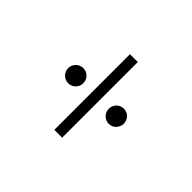

<svg xmlns="http://www.w3.org/2000/svg" viewBox="-38 -838 1076 1076"><g transform="rotate(-45 500.0 -300.5)"><path d="M560.1 -139.2Q560.1 -126.5 555.4 -115.7Q550.8 -105 542.5 -97.2Q534.2 -89.4 523.2 -84.7Q512.2 -80.1 500 -80.1Q487.3 -80.1 476.6 -84.7Q465.8 -89.4 457.5 -97.2Q449.2 -105 444.6 -115.7Q439.9 -126.5 439.9 -139.2Q439.9 -151.9 444.6 -162.8Q449.2 -173.8 457.5 -181.9Q465.8 -189.9 476.6 -194.6Q487.3 -199.2 500 -199.2Q512.2 -199.2 523.2 -194.6Q534.2 -189.9 542.5 -181.9Q550.8 -173.8 555.4 -162.8Q560.1 -151.9 560.1 -139.2ZM200.2 -269V-331.1H799.8V-269ZM560.1 -460.9Q560.1 -448.2 555.4 -437.3Q550.8 -426.3 542.5 -418.2Q534.2 -410.2 523.2 -405.5Q512.2 -400.9 500 -400.9Q487.3 -400.9 476.6 -405.5Q465.8 -410.2 457.5 -418.2Q449.2 -426.3 444.6 -437.3Q439.9 -448.2 439.9 -460.9Q439.9 -473.1 444.6 -484.1Q449.2 -495.1 457.5 -503.4Q465.8 -511.7 476.6 -516.4Q487.3 -521 500 -521Q512.2 -521 523.2 -516.4Q534.2 -511.7 542.5 -503.4Q550.8 -495.1 555.4 -484.1Q560.1 -473.1 560.1 -460.9Z"/></g></svg>

Font: Charis SIL Am
Style: Bold
Weight: 700
Foundry: SIL International
Version: Version 5.000